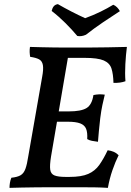

<svg xmlns="http://www.w3.org/2000/svg" viewBox="-20 -906 634 929"><path d="M26 3Q26 -9 28 -21.5Q30 -34 35 -46Q64 -49 79.5 -58Q95 -67 103 -89Q111 -111 117 -151L184 -534Q191 -571 187.5 -591Q184 -611 169 -619Q154 -627 126 -631Q124 -642 123.5 -653.5Q123 -665 125 -679Q153 -678 180.5 -677.5Q208 -677 233.5 -676.5Q259 -676 280 -676Q301 -676 317 -676L227 -149Q220 -106 223 -85Q226 -64 244 -57Q262 -50 298 -50L285 0Q250 0 216 0Q182 0 149 0.5Q116 1 85 1.5Q54 2 26 3ZM502 3Q472 1 439 0.5Q406 0 367.5 0Q329 0 285 0L298 -50H316Q374 -50 407 -64.5Q440 -79 460.5 -108Q481 -137 501 -179Q517 -177 530 -171.5Q543 -166 554 -155Q538 -123 524 -82.5Q510 -42 502 3ZM454 -220Q438 -222 425 -224.5Q412 -227 402 -233Q404 -265 396.5 -283Q389 -301 368 -309Q347 -317 308 -317H240L249 -367H313Q372 -367 398.5 -383Q425 -399 432 -446Q446 -449 459 -449.5Q472 -450 487 -448Q481 -423 475.5 -398Q470 -373 465 -334Q461 -300 458.5 -272.5Q456 -245 454 -220ZM529 -505Q528 -547 519.5 -574Q511 -601 482 -613.5Q453 -626 390 -626H285L315 -676Q366 -676 411 -676Q456 -676 501 -677Q546 -678 594 -679Q589 -641 586.5 -595.5Q584 -550 587 -513Q563 -504 529 -505ZM354 -732Q329 -762 297 -794Q265 -826 230 -853Q233 -867 240 -875.5Q247 -884 260 -886Q291 -868 326 -850Q361 -832 392 -818Q433 -833 466.5 -849.5Q500 -866 528 -883Q538 -879 546.5 -870.5Q555 -862 560 -852Q521 -827 477.5 -797.5Q434 -768 396 -738Q374 -728 354 -732Z"/></svg>

Font: Vollkorn Medium
Style: Italic
Weight: 500
Italic angle: -11°
Designer: Friedrich Althausen
Foundry: Friedrich Althausen
Version: Version 5.000